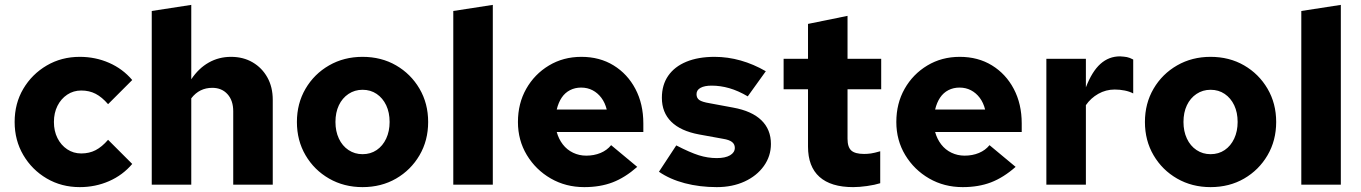

<svg xmlns="http://www.w3.org/2000/svg" viewBox="-20 -757 5579 787"><path d="M307 10Q232 10 171.5 -25.5Q111 -61 75.5 -121.5Q40 -182 40 -257Q40 -333 75.5 -393Q111 -453 171.5 -488.5Q232 -524 307 -524Q371 -524 427 -499.5Q483 -475 522 -429L423 -330Q398 -359 372 -372.5Q346 -386 313 -386Q281 -386 255.5 -369Q230 -352 215.5 -323Q201 -294 201 -257Q201 -220 215.5 -191Q230 -162 255.5 -145Q281 -128 313 -128Q346 -128 372 -141.5Q398 -155 423 -184L522 -85Q483 -39 427 -14.5Q371 10 307 10Z M602 0V-712L764 -737V-432Q794 -477 835.5 -500.5Q877 -524 927 -524Q977 -524 1015.5 -501.5Q1054 -479 1076 -439.5Q1098 -400 1098 -348V0H936V-301Q936 -345 912.5 -371Q889 -397 850 -397Q824 -397 802.5 -386.5Q781 -376 764 -354V0Z M1466 10Q1390 10 1329 -25Q1268 -60 1232.5 -120.5Q1197 -181 1197 -257Q1197 -333 1232.5 -393.5Q1268 -454 1329 -489Q1390 -524 1466 -524Q1543 -524 1603.5 -489Q1664 -454 1699.5 -393.5Q1735 -333 1735 -257Q1735 -181 1699.5 -120.5Q1664 -60 1603.5 -25Q1543 10 1466 10ZM1466 -125Q1499 -125 1524 -142Q1549 -159 1563 -189Q1577 -219 1577 -257Q1577 -296 1563 -325.5Q1549 -355 1524 -372Q1499 -389 1466 -389Q1434 -389 1408.5 -372Q1383 -355 1369 -325.5Q1355 -296 1355 -257Q1355 -219 1369 -189Q1383 -159 1408.5 -142Q1434 -125 1466 -125Z M1838 0V-712L2000 -737V0Z M2375 10Q2299 10 2237.5 -25.5Q2176 -61 2139.5 -121.5Q2103 -182 2103 -257Q2103 -333 2137 -393Q2171 -453 2230 -488.5Q2289 -524 2363 -524Q2438 -524 2495 -489Q2552 -454 2584.5 -392.5Q2617 -331 2617 -251V-216H2262Q2270 -187 2287 -165Q2304 -143 2329 -131Q2354 -119 2383 -119Q2415 -119 2441.5 -130Q2468 -141 2485 -162L2592 -73Q2542 -29 2491 -9.5Q2440 10 2375 10ZM2262 -308H2467Q2460 -336 2445 -356Q2430 -376 2409 -387Q2388 -398 2362 -398Q2337 -398 2316.5 -387.5Q2296 -377 2282.5 -357Q2269 -337 2262 -308Z M2918 10Q2848 10 2787 -6Q2726 -22 2681 -53L2752 -161Q2808 -132 2844.5 -120.5Q2881 -109 2918 -109Q2953 -109 2972.5 -120.5Q2992 -132 2992 -151Q2992 -166 2980.5 -175Q2969 -184 2944 -188L2845 -206Q2770 -220 2731.5 -258Q2693 -296 2693 -356Q2693 -409 2719 -446.5Q2745 -484 2793.5 -504Q2842 -524 2909 -524Q2963 -524 3016 -509Q3069 -494 3119 -465L3045 -362Q3006 -385 2969.5 -395.5Q2933 -406 2897 -406Q2868 -406 2851.5 -397Q2835 -388 2835 -371Q2835 -355 2846.5 -347Q2858 -339 2888 -334L2985 -316Q3062 -302 3101 -264Q3140 -226 3140 -167Q3140 -117 3111 -76.5Q3082 -36 3032 -13Q2982 10 2918 10Z M3477 10Q3386 10 3339 -32Q3292 -74 3292 -156V-391H3192V-516H3292V-659L3454 -692V-516H3592V-391H3454V-188Q3454 -154 3469.5 -140Q3485 -126 3522 -126Q3536 -126 3550 -128Q3564 -130 3588 -137V-6Q3566 1 3534 5.5Q3502 10 3477 10Z M3926 10Q3850 10 3788.5 -25.5Q3727 -61 3690.5 -121.5Q3654 -182 3654 -257Q3654 -333 3688 -393Q3722 -453 3781 -488.5Q3840 -524 3914 -524Q3989 -524 4046 -489Q4103 -454 4135.5 -392.5Q4168 -331 4168 -251V-216H3813Q3821 -187 3838 -165Q3855 -143 3880 -131Q3905 -119 3934 -119Q3966 -119 3992.5 -130Q4019 -141 4036 -162L4143 -73Q4093 -29 4042 -9.5Q3991 10 3926 10ZM3813 -308H4018Q4011 -336 3996 -356Q3981 -376 3960 -387Q3939 -398 3913 -398Q3888 -398 3867.5 -387.5Q3847 -377 3833.5 -357Q3820 -337 3813 -308Z M4269 0V-516H4431V-399Q4456 -464 4490.5 -495Q4525 -526 4571 -526Q4588 -525 4599 -523Q4610 -521 4625 -513V-374Q4610 -382 4590 -386Q4570 -390 4549 -390Q4513 -390 4482 -372.5Q4451 -355 4431 -326V0Z M4942 10Q4866 10 4805 -25Q4744 -60 4708.5 -120.5Q4673 -181 4673 -257Q4673 -333 4708.5 -393.5Q4744 -454 4805 -489Q4866 -524 4942 -524Q5019 -524 5079.5 -489Q5140 -454 5175.5 -393.5Q5211 -333 5211 -257Q5211 -181 5175.5 -120.5Q5140 -60 5079.5 -25Q5019 10 4942 10ZM4942 -125Q4975 -125 5000 -142Q5025 -159 5039 -189Q5053 -219 5053 -257Q5053 -296 5039 -325.5Q5025 -355 5000 -372Q4975 -389 4942 -389Q4910 -389 4884.5 -372Q4859 -355 4845 -325.5Q4831 -296 4831 -257Q4831 -219 4845 -189Q4859 -159 4884.5 -142Q4910 -125 4942 -125Z M5314 0V-712L5476 -737V0Z"/></svg>

Font: Red Hat Text
Style: Bold
Weight: 700
Designer: Pentagram, MCKL
Foundry: MCKL
Version: Version 1.030